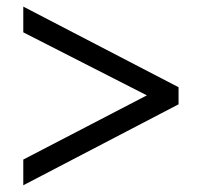

<svg xmlns="http://www.w3.org/2000/svg" viewBox="-20 -542 602 573"><path d="M512.9 -230.7 49.5 10.9V-65.8L418.3 -257.4L49.5 -445.5V-522.3L512.9 -281.7Z"/></svg>

Font: Shan Wanhai
Style: Regular
Weight: 400
Designer: Khon Soe Zaw Thu
Foundry: Shan Unicode
Version: Version 1.00 June 3, 2017, initial release